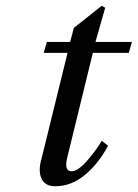

<svg xmlns="http://www.w3.org/2000/svg" viewBox="-20 -636 479 668"><path d="M125 -86 215 -452H132L143 -490H224L237 -539L334 -616L346 -609L312 -490H439L428 -452H303L214 -88Q202 -40 229 -40Q250 -40 281 -74.5Q312 -109 334 -146L356 -129Q323 -67 275.5 -27.5Q228 12 172 12Q136 12 124 -15.5Q112 -43 125 -86Z"/></svg>

Font: Heuristica
Style: Italic
Weight: 400
Italic angle: -13°
Version: Version 1.0.2